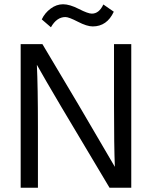

<svg xmlns="http://www.w3.org/2000/svg" viewBox="-20 -881 713 901"><path d="M287 -801Q246 -801 219 -753L176 -790Q190 -820 217.5 -840.5Q245 -861 276 -861Q307 -861 350 -839Q393 -817 411 -817Q445 -817 465 -860L514 -826Q482 -757 415 -757Q388 -757 345.5 -779Q303 -801 287 -801ZM158 0H77V-674H179L348 -390L519 -98Q515 -195 515 -389V-674H596V0H494Q214 -467 153 -577Q158 -473 158 -284Z"/></svg>

Font: Hind Kochi
Style: Regular
Weight: 400
Designer: Dhruvi Tolia
Foundry: Indian Type Foundry
Version: Version 0.702;PS 1.0;hotconv 1.0.81;makeotf.lib2.5.63406